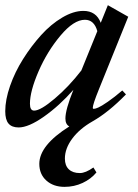

<svg xmlns="http://www.w3.org/2000/svg" viewBox="-27 -480 530 740"><path d="M44.9 11.2Q18.6 11.2 5.9 -3.7Q-6.8 -18.6 -6.8 -51.3Q-6.8 -95.2 11.7 -148.7Q30.3 -202.1 61.8 -252.2Q93.3 -302.2 131.3 -344.5Q169.4 -386.7 212.9 -412.4Q256.3 -438 294.4 -438Q343.8 -438 361.3 -392.1L388.7 -460L467.3 -415.5L354 -135.3Q330.6 -77.6 330.6 -64.5Q330.6 -60.5 334.5 -60.5Q340.3 -60.5 352.1 -65.7Q363.8 -70.8 388.7 -87.9Q413.6 -105 444.3 -131.3L458.5 -116.2Q391.6 -47.4 329.6 -12.2Q279.8 16.1 251.5 54.2Q223.1 92.3 223.1 131.3Q223.1 158.2 238.3 172.6Q253.4 187 280.8 187Q302.7 187 333 165.5L344.7 184.6Q323.7 210 291.3 225.1Q258.8 240.2 221.7 240.2Q178.7 240.2 151.6 215.8Q124.5 191.4 124.5 151.4Q124.5 80.1 240.2 7.3Q225.1 -0.5 225.1 -23.4Q225.1 -57.6 255.9 -133.8Q201.7 -72.3 142.3 -30.5Q83 11.2 44.9 11.2ZM88.4 -80.1Q88.4 -53.7 104.5 -53.7Q129.4 -53.7 183.8 -99.9Q238.3 -146 286.6 -208.5L348.1 -359.9Q335.9 -403.8 300.3 -403.8Q257.3 -403.8 206.1 -342.8Q154.8 -281.7 121.6 -205.1Q88.4 -128.4 88.4 -80.1Z"/></svg>

Font: Elstob 14pt SemiBold
Style: Italic
Weight: 600
Italic angle: -20°
Designer: Peter S. Baker
Version: Version 1.015